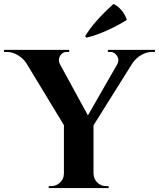

<svg xmlns="http://www.w3.org/2000/svg" viewBox="-51 -953 805 973"><path d="M387.2 -762.2 380.4 -769Q422.4 -841.3 524.4 -933.1Q572.8 -908.2 591.8 -852.1Q545.4 -822.8 490.2 -798.1Q435.1 -773.4 387.2 -762.2ZM495.6 -700.2H734.4V-689.9H720.2Q690.4 -689.9 663.3 -673.3Q636.2 -656.7 619.6 -631.8L422.9 -317.9V-72.8Q423.3 -46.9 441.9 -28.3Q460.4 -9.8 486.8 -9.8H499.5V0H195.8L196.3 -9.8H208.5Q234.4 -9.8 253.4 -28.1Q272.5 -46.4 272.9 -72.3V-318.8L82.5 -632.8Q66.9 -656.7 39.6 -673.3Q12.2 -689.9 -17.1 -689.9H-30.8V-700.2H299.8V-689.9H287.1Q265.1 -689.9 253.4 -669.7Q241.7 -649.4 252.4 -628.4L394.5 -368.2L543.5 -627.9Q555.2 -648.4 542.5 -669.2Q529.8 -689.9 508.3 -689.9H495.6Z"/></svg>

Font: Cinzel Bold
Style: Regular
Weight: 700
Designer: Natanael Gama
Version: Version 1.001;PS 001.001;hotconv 1.0.56;makeotf.lib2.0.21325